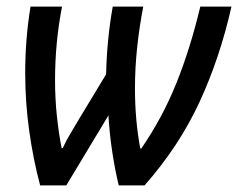

<svg xmlns="http://www.w3.org/2000/svg" viewBox="-20 -559 718 579"><path d="M101 0Q80 -79 68 -165Q56 -251 56 -339Q56 -390 60 -440Q64 -490 72 -539H167Q146 -430 146 -318Q146 -262 151.5 -209.5Q157 -157 166 -112H169Q180 -136 194 -159Q208 -182 222 -206L300 -335Q301 -385 306 -437Q311 -489 320 -539H412Q400 -477 393.5 -415Q387 -353 387 -292Q387 -245 391 -199.5Q395 -154 403 -111H406Q470 -204 512 -308.5Q554 -413 584 -539H678Q643 -384 581.5 -251Q520 -118 416 0H338Q326 -50 318 -104.5Q310 -159 307 -211L180 0Z"/></svg>

Font: Noto Sans Condensed Medium
Style: Italic
Weight: 500
Width: 3
Italic angle: -12°
Designer: Monotype Design Team
Foundry: Monotype Imaging Inc.
Version: Version 2.013; ttfautohint (v1.8.4.7-5d5b)